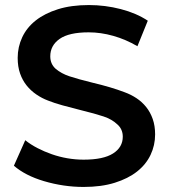

<svg xmlns="http://www.w3.org/2000/svg" viewBox="-20 -730 669 760"><path d="M35 -74 80 -175Q101 -158 128 -144Q155 -130 185 -119.5Q215 -109 247 -103.5Q279 -98 311 -98Q389 -98 427.5 -122.5Q466 -147 466 -189Q466 -219 444 -238Q423 -258 390 -269Q357 -280 300 -294Q260 -304 227.5 -313Q195 -322 170 -332Q146 -341 124 -356Q102 -371 85.5 -391.5Q69 -412 59.5 -439Q50 -466 50 -501Q50 -544 68 -582.5Q86 -621 121.5 -649Q157 -677 209.5 -693.5Q262 -710 332 -710Q396 -710 458 -694Q520 -678 565 -648L524 -547Q478 -574 428.5 -588Q379 -602 331 -602Q253 -602 216 -576Q179 -550 179 -507Q179 -477 200 -458Q222 -439 255 -428Q288 -417 345 -403Q421 -385 473 -365Q498 -356 520 -341.5Q542 -327 558.5 -306.5Q575 -286 584.5 -259Q594 -232 594 -198Q594 -155 576 -117Q558 -79 522.5 -51Q487 -23 434 -6.5Q381 10 311 10Q232 10 154 -13Q80 -35 35 -74Z"/></svg>

Font: CMG Sans SemiBold
Style: Regular
Weight: 600
Designer: Julieta Ulanovsky
Foundry: Julieta Ulanovsky
Version: Version 7.200